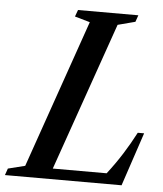

<svg xmlns="http://www.w3.org/2000/svg" viewBox="-109 -809 727 856"><g transform="rotate(5 255.0 -381.0)"><path d="M-55 0 -44.5 -30 31.5 -49 262.5 -712 194.5 -731.5 205.5 -761.5H475.5L465 -731.5L387 -711L155 -47.5H396Q432.5 -94.5 462.5 -142Q492.5 -189.5 518.5 -239.5H547L467 0Z"/></g></svg>

Font: Libre Caslon Condensed SemiBold Italic
Style: Regular
Weight: 600
Italic angle: -22.583°
Designer: Pablo Impallari, Rodrigo Fuenzalida, Katja Schimmel, Ertekin Erdin
Foundry: Pablo Impallari, Rodrigo Fuenzalida
Version: Version 2.000; ttfautohint (v1.8.4.7-5d5b);gftools[0.9.33]